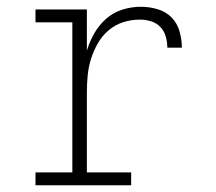

<svg xmlns="http://www.w3.org/2000/svg" viewBox="-20 -548 640 568"><path d="M85 0V-38H194V-482H85V-520H237V-398Q245 -425 259 -449.5Q273 -474 294 -492.5Q315 -511 342 -519.5Q369 -528 397 -528Q421 -528 445.5 -521Q470 -514 487 -497Q504 -480 511 -455.5Q518 -431 518 -407H475Q475 -423 470.5 -439.5Q466 -456 454.5 -468Q443 -480 427 -485Q411 -490 394 -490Q369 -490 345 -482.5Q321 -475 301.5 -458.5Q282 -442 269.5 -420Q257 -398 249.5 -374.5Q242 -351 239.5 -326Q237 -301 237 -276V-38H368V0Z"/></svg>

Font: Iosevka Etoile Extralight
Style: Regular
Weight: 200
Designer: Belleve Invis
Foundry: Belleve Invis
Version: Version 22.1.2; ttfautohint (v1.8.4)